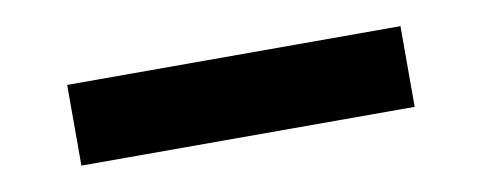

<svg xmlns="http://www.w3.org/2000/svg" viewBox="-28 -515 638 254"><g transform="rotate(-10 291.0 -388.0)"><path d="M66.9 -442.4H514.6V-334H66.9Z"/></g></svg>

Font: Krona One
Style: Regular
Weight: 400
Version: Version 1.003